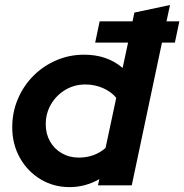

<svg xmlns="http://www.w3.org/2000/svg" viewBox="-20 -751 747 778"><path d="M262.1 7.2Q196.8 7.2 144.1 -24.7Q91.4 -56.6 60.5 -111.6Q29.6 -166.7 29.6 -235Q29.6 -296.3 52.3 -349.7Q74.9 -403.1 114.8 -443.3Q154.7 -483.6 207.8 -506.5Q260.8 -529.4 320.9 -529.4Q414.4 -529.4 476.9 -475.7L499 -578.4H365.7L383.8 -664.6H517.1L524.5 -700L668.9 -730.7L654.7 -664.6H706.8L688.7 -578.4H636.3L513.9 0H377L382.5 -25.1Q325.6 7.2 262.1 7.2ZM299.4 -112.4Q362.6 -112.4 407.7 -151.4L451 -354.6Q431 -379.2 397.6 -393.9Q364.2 -408.7 325.9 -408.7Q281.1 -408.7 244.8 -386.9Q208.5 -365.2 187 -328.9Q165.4 -292.6 165.4 -247.1Q165.4 -208.5 182.8 -177.9Q200.1 -147.3 230.7 -129.9Q261.3 -112.4 299.4 -112.4Z"/></svg>

Font: Red Hat Display VF
Style: Italic
Weight: 300
Italic angle: -12°
Designer: Pentagram, MCKL
Foundry: Pentagram, MCKL
Version: Version 1.010